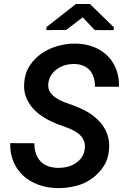

<svg xmlns="http://www.w3.org/2000/svg" viewBox="-20 -941 627 970"><path d="M408.2 -188Q404.8 -163.1 392.1 -145.3Q379.4 -127.4 360.8 -115.7Q342.3 -103.5 320.1 -98.1Q297.9 -92.8 274.9 -92.8Q245.1 -93.3 222.2 -101.8Q199.2 -110.4 184.6 -126Q169.4 -142.1 161.4 -165.3Q153.3 -188.5 153.8 -217.3L31.7 -217.8Q30.3 -165.5 48.1 -123.8Q65.9 -82 98.1 -52.7Q130.4 -23.4 174.1 -7.6Q217.8 8.3 268.1 9.3Q314.9 10.3 361.8 -1.2Q408.7 -12.7 445.3 -39.6Q480.5 -65.4 504.2 -101.8Q527.8 -138.2 531.2 -189Q534.2 -232.9 519.8 -268.6Q505.4 -304.2 479 -331.1Q452.6 -358.4 417.5 -377.9Q382.3 -397.5 344.2 -410.6Q325.7 -417 303.5 -425.3Q281.2 -433.6 262.7 -446.3Q243.7 -459 232.4 -476.8Q221.2 -494.6 224.1 -520Q227.1 -544.4 239.5 -563Q252 -581.5 270.5 -593.8Q288.6 -606 310.8 -612.1Q333 -618.2 355.5 -617.7Q382.3 -617.2 401.6 -608.6Q420.9 -600.1 434.6 -585Q447.3 -569.8 453.6 -548.8Q460 -527.8 460 -502.9H581.1Q582.5 -551.8 566.9 -591.6Q551.3 -631.3 522.5 -659.7Q493.7 -688 453.1 -703.9Q412.6 -719.7 364.7 -720.7Q318.8 -721.7 273.4 -709.2Q228 -696.8 190.9 -671.4Q153.8 -646 129.4 -608.2Q105 -570.3 102.1 -520Q99.1 -475.6 115.5 -440.7Q131.8 -405.8 159.7 -379.9Q187.5 -354 223.9 -335.2Q260.3 -316.4 297.4 -304.2Q318.4 -296.9 339.6 -287.6Q360.8 -278.3 377.4 -265.1Q393.6 -251.5 402.6 -232.9Q411.6 -214.4 408.2 -188ZM555.2 -803.2 434.1 -920.9H363.8L214.8 -804.2L213.9 -789.1L314 -789.6L397.9 -853.5L458.5 -789.1L554.2 -788.6Z"/></svg>

Font: Roboto Mono SemiBold
Style: Italic
Weight: 600
Italic angle: -10°
Monospace: yes
Designer: Google
Version: Version 3.000